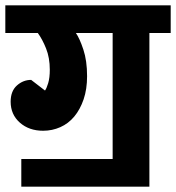

<svg xmlns="http://www.w3.org/2000/svg" viewBox="-30 -662 661 721"><path d="M50 -65H393V-538H255Q269 -518 283 -476Q297 -434 297 -376Q297 -327 284 -289Q271 -251 249 -224.5Q227 -198 196.5 -184.5Q166 -171 132 -171Q79 -171 44.5 -201.5Q10 -232 10 -280Q10 -320 33.5 -341Q57 -362 87 -362L139 -322Q145 -330 151 -350Q157 -370 157 -400Q157 -445 143 -480Q129 -515 112 -538H-10V-642H611V-538H531V39H50Z"/></svg>

Font: Mukta ExtraBold
Style: Regular
Weight: 800
Designer: Girish Dalvi and Yashodeep Gholap
Foundry: Ek Type
Version: Version 2.538;PS 1.002;hotconv 16.6.51;makeotf.lib2.5.65220;